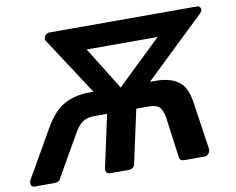

<svg xmlns="http://www.w3.org/2000/svg" viewBox="-78 -801 1107 901"><g transform="rotate(-10 476.0 -350.0)"><path d="M17 0Q4 0 0.5 -11Q-3 -22 3 -34L131 -257Q173 -331 221 -359Q269 -387 332 -390H366L186 -666Q183 -671 185 -679Q187 -687 194 -693.5Q201 -700 210 -700H913Q922 -700 927.5 -693.5Q933 -687 931 -679Q930 -675 928 -672Q926 -669 922 -665L635 -390H671Q735 -388 772.5 -359.5Q810 -331 820 -257L853 -34Q855 -22 847 -11Q839 0 826 0H732Q709 0 707 -17L681 -211Q675 -247 660.5 -262Q646 -277 610 -277H550L495 -24Q494 -14 485.5 -7Q477 0 467 0H377Q366 0 360.5 -7Q355 -14 356 -24L411 -277H350Q315 -277 293.5 -262Q272 -247 252 -211L141 -17Q134 0 111 0ZM526 -338 453 -347 707 -591H369Z"/></g></svg>

Font: Rubik Light Medium
Style: Italic
Weight: 500
Italic angle: -12°
Version: Version 2.104